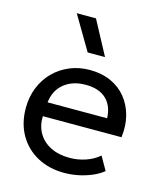

<svg xmlns="http://www.w3.org/2000/svg" viewBox="-115 -841 795 941"><g transform="rotate(15 282.5 -371.0)"><path d="M300 15Q222 15 162.5 -17.5Q103 -50 69.5 -108.2Q36 -166.5 36 -244Q36 -300 55.2 -348Q74.5 -396 109.2 -431Q144 -466 190.8 -485.5Q237.5 -505 292.5 -505Q352 -505 398.8 -484Q445.5 -463 476.2 -425.2Q507 -387.5 520.5 -336.8Q534 -286 526 -226.5H127Q125.5 -177.5 147 -140.8Q168.5 -104 209.2 -83.5Q250 -63 306 -63Q347 -63 386 -76Q425 -89 455 -114.5L494 -46Q470 -26.5 437.2 -12.8Q404.5 1 369 8Q333.5 15 300 15ZM132 -298H434Q432 -360 395.5 -394.8Q359 -429.5 291 -429.5Q225 -429.5 182 -394.8Q139 -360 132 -298ZM258.5 -585 157 -757H254.5L346.5 -585Z"/></g></svg>

Font: Geologica Roman Light
Style: Regular
Weight: 300
Designer: Sindre Bremnes, Frode Helland
Foundry: Monokrom Skriftforlag AS
Version: Version 1.010;gftools[0.9.28]